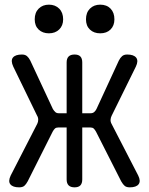

<svg xmlns="http://www.w3.org/2000/svg" viewBox="-20 -794 640 824"><path d="M99 -16Q92 -3 84.5 3.5Q77 10 62 10Q35 10 24.5 -3Q14 -16 26 -41L140 -263Q144 -271 144 -280.5Q144 -290 139 -298L37 -508Q25 -534 35.5 -547Q46 -560 74 -560Q88 -560 96 -553Q104 -546 110 -534L207 -326Q212 -318 217.5 -313Q223 -308 232 -308H266V-526Q266 -543 274.5 -551.5Q283 -560 300 -560Q317 -560 325 -551.5Q333 -543 333 -526V-308H369Q378 -308 384 -313Q390 -318 394 -326L490 -534Q496 -546 504 -553Q512 -560 526 -560Q554 -560 564.5 -546.5Q575 -533 563 -508L459 -297Q455 -289 454.5 -280Q454 -271 459 -262L573 -41Q585 -17 575 -3.5Q565 10 537 10Q523 10 515.5 4Q508 -2 500 -16L392 -229Q387 -238 382 -242.5Q377 -247 367 -247H333V-24Q333 -7 325 1.5Q317 10 300 10Q283 10 274.5 1.5Q266 -7 266 -24V-247H231Q221 -247 216 -242.5Q211 -238 206 -229ZM410 -651Q383 -651 366 -667Q349 -683 349 -711Q349 -740 366 -757Q383 -774 410 -774Q438 -774 454.5 -757Q471 -740 471 -711Q471 -684 454.5 -667.5Q438 -651 410 -651ZM190 -651Q163 -651 146 -667Q129 -683 129 -711Q129 -740 146 -757Q163 -774 190 -774Q217 -774 234 -757Q251 -740 251 -711Q251 -684 234 -667.5Q217 -651 190 -651Z"/></svg>

Font: Maple Mono Light
Style: Regular
Weight: 300
Monospace: yes
Designer: subframe7536
Version: Version 7.000